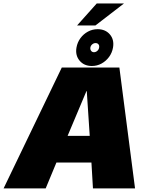

<svg xmlns="http://www.w3.org/2000/svg" viewBox="-46 -1052 852 1072"><path d="M-26 0H209L269 -144.5H464.5L473 0H708L620.5 -675H299ZM331.5 -293.5 436.5 -543H438.5L455 -293.5ZM467 -683.5Q496 -683.5 521 -697.2Q546 -711 563 -734.2Q580 -757.5 585 -786.5Q592.5 -830.5 567.5 -859.8Q542.5 -889 499 -889Q470 -889 445 -875.5Q420 -862 403 -838.8Q386 -815.5 381 -786.5Q373.5 -743 398.5 -713.2Q423.5 -683.5 467 -683.5ZM478.5 -760.5Q468.5 -760.5 462.8 -768.2Q457 -776 458.5 -786.5Q460.5 -797.5 469 -804.5Q477.5 -811.5 487.5 -811.5Q498 -811.5 503.8 -804.5Q509.5 -797.5 507.5 -786.5Q506 -776 497.5 -768.2Q489 -760.5 478.5 -760.5ZM384.5 -910H487L646 -1032.5H494Z"/></svg>

Font: Anybody UltraCondensed Thin Black
Style: Italic
Weight: 900
Italic angle: -10°
Version: Version 1.111